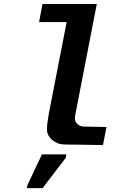

<svg xmlns="http://www.w3.org/2000/svg" viewBox="-20 -745 640 986"><path d="M230.5 -160.2ZM404.8 -95.2 526.9 -92.8 508.8 0 357.9 -2.4Q349.6 -2.4 342.3 -2.4Q293.5 -2.4 280.8 -7.8Q235.8 -24.9 223.6 -62Q221.2 -68.8 221.2 -82Q221.2 -108.4 230.5 -160.2L322.3 -631.8H180.7L198.2 -724.6H477.1L365.7 -150.4Q364.7 -144 364.7 -138.2Q364.7 -125 371.1 -115.7Q383.3 -98.1 404.8 -95.2ZM407.2 -92.8ZM365.7 -150.4ZM118.2 221.2 121.1 205.1 195.3 47.9H320.8L317.4 65.9L198.7 221.2Z"/></svg>

Font: Liberation Mono
Style: Bold Italic
Weight: 700
Italic angle: -12°
Monospace: yes
Designer: Steve Matteson
Foundry: Ascender Corporation
Version: Version 2.1.5